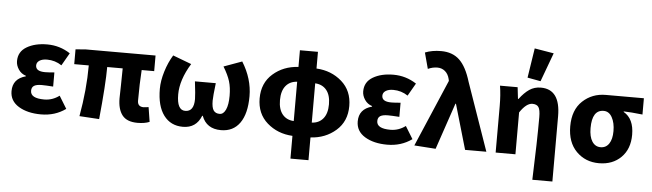

<svg xmlns="http://www.w3.org/2000/svg" viewBox="-55 -1018 4825 1421"><g transform="rotate(5 2357.5 -308.0)"><path d="M268 12Q167 12 101.5 -28Q36 -68 36 -141Q36 -233 132 -259V-263Q97 -274 77 -304Q57 -334 57 -366Q57 -436 118 -472Q179 -508 270 -508Q363 -508 441 -457L387 -363Q338 -396 278 -396Q243 -396 222 -382.5Q201 -369 201 -346Q201 -302 271 -302Q294 -302 340 -306V-201Q284 -205 255 -205Q216 -205 198 -193.5Q180 -182 180 -156Q180 -100 282 -100Q343 -100 394 -138L451 -45Q372 12 268 12Z M985 12Q906 12 871.5 -32Q837 -76 837 -158Q837 -166 839 -249Q841 -332 841 -380H726Q726 -253 700 9L553 0Q589 -200 589 -380H481V-490L555 -496H1075V-380H982Q975 -278 975 -152Q975 -107 1020 -107Q1027 -107 1057 -111L1074 -3Q1038 12 985 12Z M1322 12Q1231 12 1179.5 -57Q1128 -126 1128 -253Q1128 -313 1149.5 -383Q1171 -453 1205 -508L1343 -456Q1267 -332 1267 -224Q1267 -107 1329 -107Q1394 -107 1394 -200Q1394 -232 1382 -331H1537Q1525 -232 1525 -200Q1525 -149 1539.5 -128Q1554 -107 1585 -107Q1613 -107 1630 -143.5Q1647 -180 1647 -247Q1647 -308 1633 -354Q1619 -400 1583 -459L1718 -508Q1794 -386 1794 -256Q1794 -127 1745 -57.5Q1696 12 1605 12Q1497 12 1462 -82H1458Q1421 12 1322 12Z M2136 -102V-394Q2082 -391 2051.5 -353.5Q2021 -316 2021 -248Q2021 -180 2051.5 -142.5Q2082 -105 2136 -102ZM2270 -394V-102Q2324 -105 2354.5 -142.5Q2385 -180 2385 -248Q2385 -316 2354.5 -353.5Q2324 -391 2270 -394ZM2136 177V8Q2025 2 1947.5 -66Q1870 -134 1870 -248Q1870 -362 1947.5 -430Q2025 -498 2136 -504V-628H2270V-504Q2381 -498 2458.5 -430Q2536 -362 2536 -248Q2536 -134 2458 -66Q2380 2 2270 8V177Z M2840 12Q2739 12 2673.5 -28Q2608 -68 2608 -141Q2608 -233 2704 -259V-263Q2669 -274 2649 -304Q2629 -334 2629 -366Q2629 -436 2690 -472Q2751 -508 2842 -508Q2935 -508 3013 -457L2959 -363Q2910 -396 2850 -396Q2815 -396 2794 -382.5Q2773 -369 2773 -346Q2773 -302 2843 -302Q2866 -302 2912 -306V-201Q2856 -205 2827 -205Q2788 -205 2770 -193.5Q2752 -182 2752 -156Q2752 -100 2854 -100Q2915 -100 2966 -138L3023 -45Q2944 12 2840 12Z M3200 11 3041 0 3254 -498 3251 -512Q3242 -549 3218 -569Q3194 -589 3161 -589Q3126 -589 3091 -573L3059 -692Q3111 -713 3178 -713Q3263 -713 3315 -663.5Q3367 -614 3400 -504L3576 0H3418L3321 -334H3317Z M3933 177Q3944 -109 3944 -289Q3944 -343 3931 -363Q3918 -383 3885 -383Q3840 -383 3792 -311V0H3645V-344Q3645 -430 3634 -496H3765L3775 -410H3779Q3815 -458 3852 -483Q3889 -508 3937 -508Q4082 -508 4082 -308V177ZM3832 -573 3866 -793 4009 -769 3930 -555Z M4178 -242Q4178 -364 4248.5 -430Q4319 -496 4420 -496H4703V-375Q4613 -385 4563 -386V-382Q4640 -338 4640 -219Q4640 -113 4577 -50.5Q4514 12 4413 12Q4312 12 4245 -55.5Q4178 -123 4178 -242ZM4500 -234Q4500 -295 4477.5 -336Q4455 -377 4415 -377Q4329 -377 4329 -242Q4329 -178 4352 -142.5Q4375 -107 4415 -107Q4455 -107 4477.5 -140.5Q4500 -174 4500 -234Z"/></g></svg>

Font: Toshiba Sans
Style: Bold
Weight: 700
Designer: Paul D. Hunt
Foundry: Toshiba Corporation
Version: Version 2.020;PS 2.0;hotconv 1.0.86;makeotf.lib2.5.63406